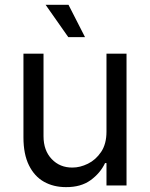

<svg xmlns="http://www.w3.org/2000/svg" viewBox="-20 -768 621 795"><path d="M420.9 -222.7V-545.9H503.9V0H420.9V-92.8H415Q395.5 -51.3 355.2 -22Q314.9 7.3 252.9 6.8Q201.7 6.8 162.1 -15.4Q122.6 -37.6 99.9 -83.5Q77.1 -129.4 77.1 -199.2V-545.9H160.2V-204.1Q160.2 -145 194.1 -109.4Q228 -73.7 280.3 -74.2Q311.5 -74.2 344 -90.1Q376.5 -106 398.7 -138.9Q420.9 -171.9 420.9 -222.7ZM262.7 -614.3 168.9 -748H263.7L332 -614.3Z"/></svg>

Font: GitLab Sans
Style: Regular
Weight: 400
Designer: Rasmus Andersson
Foundry: Modifications by GitLab B.V., manufactured by rsms
Version: Version 4.000;git-c8fb6b7